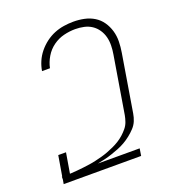

<svg xmlns="http://www.w3.org/2000/svg" viewBox="-135 -849 869 955"><g transform="rotate(-20 300.0 -371.5)"><path d="M39 0 43 -23V-38H45L63 -145H104L86 -38H90Q107 -39 124.5 -40.5Q142 -42 158.5 -44Q175 -46 192.5 -48.5Q210 -51 227 -55Q244 -59 261 -63.5Q278 -68 295 -74.5Q312 -81 328.5 -88.5Q345 -96 360.5 -105.5Q376 -115 390 -127.5Q404 -140 415.5 -154Q427 -168 433 -185Q439 -202 442 -219L492 -521Q496 -544 496.5 -567.5Q497 -591 491.5 -612.5Q486 -634 473.5 -652.5Q461 -671 443 -683Q425 -695 402.5 -700Q380 -705 356 -705Q326 -705 295.5 -697.5Q265 -690 238.5 -671Q212 -652 195 -623.5Q178 -595 172 -565H130Q134 -590 144.5 -614.5Q155 -639 172.5 -660.5Q190 -682 212 -698.5Q234 -715 258.5 -725Q283 -735 309 -739Q335 -743 360 -743Q390 -743 418 -737Q446 -731 469.5 -716.5Q493 -702 508.5 -679.5Q524 -657 532 -630Q540 -603 539.5 -573.5Q539 -544 534 -515L484 -212Q481 -193 473.5 -174.5Q466 -156 451.5 -140.5Q437 -125 420.5 -112Q404 -99 386.5 -89Q369 -79 350 -71.5Q331 -64 311.5 -57.5Q292 -51 273 -46.5Q254 -42 234 -38H455L449 0Z"/></g></svg>

Font: Iosevka Extralight Extended
Style: Italic
Weight: 200
Width: 7
Italic angle: -9°
Monospace: yes
Designer: Belleve Invis
Foundry: Belleve Invis
Version: Version 32.5.0; ttfautohint (v1.8.4)